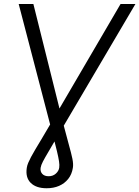

<svg xmlns="http://www.w3.org/2000/svg" viewBox="-20 -748 713 983"><path d="M75.7 -727.5H150.9L305.2 -109.4Q320.8 -48.3 332.8 -6.1Q344.7 36.1 350.6 64.5Q356.4 92.8 353 111.8Q347.7 145 329.1 168.2Q310.5 191.4 282.5 203.6Q254.4 215.8 219.2 215.8Q165 215.8 137.2 188.2Q109.4 160.6 117.2 110.8Q119.1 98.6 124.5 85.7Q129.9 72.8 138.9 55.7Q147.9 38.6 161.4 16.1Q174.8 -6.3 192.9 -36.4Q210.9 -66.4 233.9 -106L597.2 -727.5H673.3L275.9 -52.7Q247.1 -2.9 228.3 28.6Q209.5 60.1 199.7 79.1Q189.9 98.1 188 110.8Q185.1 129.9 196.3 142.1Q207.5 154.3 229 154.3Q251 154.3 265.9 140.9Q280.8 127.4 283.2 110.4Q285.2 97.2 282.2 77.9Q279.3 58.6 271.7 26.6Q264.2 -5.4 251 -55.7Z"/></svg>

Font: Inter Light
Style: Italic
Weight: 300
Italic angle: -9.3988°
Designer: Rasmus Andersson
Foundry: rsms
Version: Version 4.001;git-66647c0bb